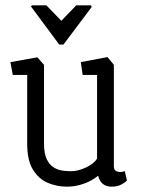

<svg xmlns="http://www.w3.org/2000/svg" viewBox="-20 -696 530 720"><path d="M100 -676H154L210 -618L266 -676H321L324 -670L218 -529H202L96 -672ZM231 4Q193 4 159 -10.5Q125 -25 103.5 -60Q82 -95 82 -156V-415H28L19 -463L120 -481L145 -453V-159Q145 -120 155.5 -98.5Q166 -77 182.5 -67.5Q199 -58 216 -56Q233 -54 245 -54Q273 -54 302.5 -68Q332 -82 344 -101V-415H290L283 -463L383 -482L407 -453V-73Q407 -60 414 -55.5Q421 -51 430 -51Q436 -51 441 -52.5Q446 -54 448 -54L456 -19Q450 -12 435 -4Q420 4 399 4Q378 4 365.5 -6.5Q353 -17 348 -37Q325 -18 294 -7Q263 4 231 4Z"/></svg>

Font: Kreon Light Light
Style: Regular
Weight: 300
Version: Version 2.002